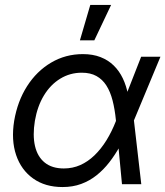

<svg xmlns="http://www.w3.org/2000/svg" viewBox="-20 -755 678 787"><path d="M236.3 11.7Q165 11.7 116 -23.2Q66.9 -58.1 46.1 -119.4Q25.4 -180.7 38.1 -259.8Q51.8 -340.3 91.1 -401.9Q130.4 -463.4 189.5 -498.3Q248.5 -533.2 319.8 -533.2Q360.4 -533.2 391.8 -521Q423.3 -508.8 446 -486.6Q468.8 -464.4 483.4 -433.8Q498 -403.3 504.9 -366.2H535.2L528.8 -262.7L559.1 0H480L455.1 -262.7Q450.7 -307.1 441.4 -343.3Q432.1 -379.4 416 -404.5Q399.9 -429.7 375.2 -443.4Q350.6 -457 315.4 -457Q267.1 -457 227.1 -432.6Q187 -408.2 160.2 -364Q133.3 -319.8 123 -259.8Q113.3 -200.2 123.5 -156.2Q133.8 -112.3 163.6 -88.4Q193.4 -64.5 241.7 -64.5Q277.8 -64.5 309.1 -78.4Q340.3 -92.3 367.2 -118.2Q394 -144 416.3 -179.9Q438.5 -215.8 455.6 -259.8L558.6 -522.5H637.7L528.3 -259.8L500.5 -156.2H471.7Q451.7 -120.1 428 -89.6Q404.3 -59.1 375.7 -36.4Q347.2 -13.7 312.7 -1Q278.3 11.7 236.3 11.7ZM307.6 -589.8 350.1 -734.9H435.5L366.7 -589.8Z"/></svg>

Font: Inter 28pt
Style: Italic
Weight: 400
Italic angle: -9.3988°
Designer: Rasmus Andersson
Foundry: rsms
Version: Version 4.001;git-66647c0bb